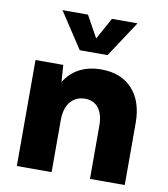

<svg xmlns="http://www.w3.org/2000/svg" viewBox="-82 -801 760 871"><g transform="rotate(10 298.0 -366.0)"><path d="M551.3 0H391.1V-244.6Q391.1 -296.9 368.9 -325.7Q346.7 -354.5 306.2 -354.5Q278.3 -354.5 257.6 -340.8Q236.8 -327.1 225.6 -301.8Q214.4 -276.4 214.4 -240.7V0H54.2V-488.3H182.1L187.5 -410.2Q213.4 -453.1 256.3 -475.6Q299.3 -498 356.4 -498Q447.8 -498 499.5 -441.7Q551.3 -385.3 551.3 -285.6ZM372.1 -566.9H244.1L135.3 -732.4H252.9L308.1 -632.3L363.3 -732.4H481Z"/></g></svg>

Font: Kumbh Sans ExtraBold
Style: Regular
Weight: 800
Version: Version 1.005